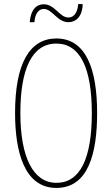

<svg xmlns="http://www.w3.org/2000/svg" viewBox="-20 -913 551 943"><path d="M126 -804H149C152 -849 172 -869 195 -869C237 -869 261 -804 316 -804C353 -804 385 -832 386 -893H364C361 -851 343 -827 316 -827C272 -827 250 -892 195 -892C160 -892 131 -867 126 -804ZM457 -358C457 -570 404 -724 257 -724C126 -724 54 -602 54 -358C54 -173 97 10 257 10C416 10 457 -165 457 -358ZM80 -358C80 -574 137 -699 257 -699C374 -699 431 -577 431 -358C431 -135 374 -15 257 -15C143 -15 80 -141 80 -358Z"/></svg>

Font: Noto Sans Myanmar UI ExtraCondensed Thin
Style: Regular
Weight: 100
Width: 2
Designer: Monotype Design Team
Foundry: Monotype Imaging Inc.
Version: Version 2.103